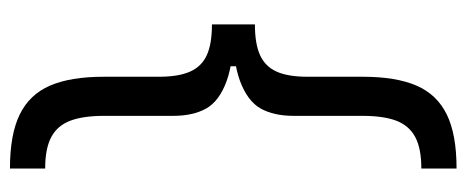

<svg xmlns="http://www.w3.org/2000/svg" viewBox="-292 -488 924 380"><g transform="rotate(90 170.0 -298.0)"><path d="M131.9 -444.8V-553.9Q131.9 -619.8 149.5 -660.4Q167.1 -701 206.7 -720.3Q246.2 -739.6 313.5 -739.6V-669.9Q273.8 -669.9 251.2 -657.8Q228.6 -645.7 218.9 -620.3Q209.3 -595 209.3 -553.2V-417.1Q209.3 -377.8 194.8 -351.9Q180.2 -326 140.5 -311.1Q100.8 -296.3 28.3 -296.3V-340.5Q67 -340.5 89.4 -350.8Q111.9 -361.2 121.9 -383.8Q131.9 -406.4 131.9 -444.8ZM131.9 -41.4V-150.6Q131.9 -188.9 121.9 -211.8Q111.9 -234.8 89.4 -245.2Q67 -255.5 28.3 -255.5V-299Q100.8 -299 140.5 -284.5Q180.2 -270 194.8 -244Q209.3 -217.9 209.3 -178.9V-42.1Q209.3 -0.7 218.9 24.9Q228.6 50.4 251.2 62.5Q273.8 74.6 313.5 74.6V144.3Q246.2 144.3 206.7 125Q167.1 105.7 149.5 65.1Q131.9 24.5 131.9 -41.4ZM28.3 -340.5H111.2V-255.5H28.3Z"/></g></svg>

Font: Pretendard Variable
Style: Regular
Weight: 400
Designer: Base glyphs from Inter by Rasmus Andersson; Hangul glyphs from Noto Sans CJK(Source Han Sans) by Jang Soo-young and Kang
Foundry: Kil Hyung-jin
Version: Version 1.100;FEAKit 1.0